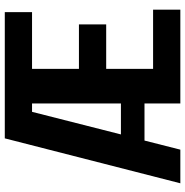

<svg xmlns="http://www.w3.org/2000/svg" viewBox="-6 -748 755 782"><g transform="rotate(-90 371.0 -357.5)"><path d="M481 -302V-111H722V0H340V-146H189L152 0H15L198 -715H712V-604H481V-413H662V-302ZM306 -604 214 -242H340V-604Z"/></g></svg>

Font: Akshar SemiBold
Style: Regular
Weight: 600
Designer: Tall Chai
Foundry: Tall Chai
Version: Version 1.000